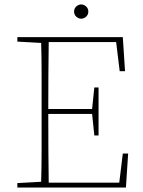

<svg xmlns="http://www.w3.org/2000/svg" viewBox="-20 -843 641 863"><path d="M58 -656V-676H532L542 -523H518L502 -654H199Q198 -583 197.5 -509Q197 -435 197 -353H394L404 -450H423V-234H404L394 -331H197Q197 -236 197.5 -163Q198 -90 199 -22H516L532 -153H556L546 0H58V-20L165 -26Q167 -97 167 -168Q167 -239 167 -310V-367Q167 -438 167 -509Q167 -580 165 -650ZM345 -759Q333 -759 323 -768Q313 -777 313 -791Q313 -805 323 -814Q333 -823 345 -823Q357 -823 367 -814Q377 -805 377 -791Q377 -777 367 -768Q357 -759 345 -759Z"/></svg>

Font: Source Serif 4 ExtraLight
Style: Regular
Weight: 200
Designer: Frank Grießhammer
Foundry: Adobe
Version: Version 4.005;hotconv 1.1.0;makeotfexe 2.6.0